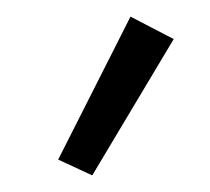

<svg xmlns="http://www.w3.org/2000/svg" viewBox="-20 -713 253 231"><path d="M91 -502 50 -521 137 -693 189 -666Z"/></svg>

Font: Assistant
Style: Regular
Weight: 400
Designer: Hebrew By Ben Nathan, Latin by Paul Hunt
Version: Version 3.000